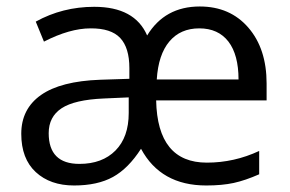

<svg xmlns="http://www.w3.org/2000/svg" viewBox="-20 -565 898 595"><path d="M130.9 -152.3Q130.9 -57.1 226.1 -57.1Q296.9 -57.1 337.9 -98.6Q378.9 -140.1 378.9 -214.8V-263.2L301.8 -259.8Q210.9 -255.9 170.9 -229.5Q130.9 -203.1 130.9 -152.3ZM719.2 -318.8Q719.2 -395 688 -436Q656.2 -477.1 597.7 -477.1Q539.1 -477.1 504.9 -436.5Q470.7 -396 465.8 -318.8ZM272 -543.9Q397.5 -543.9 436 -455.1Q490.7 -544.9 599.1 -544.9Q692.9 -544.9 749.5 -479.5Q806.2 -414.1 806.2 -306.2V-253.9H463.9Q467.8 -61 621.1 -61Q705.6 -61 783.2 -97.2V-24.9Q740.2 -5.9 704.1 2Q668 9.8 619.1 9.8Q478 9.8 417 -104Q377.9 -43 330.1 -16.6Q282.2 9.8 209.5 9.8Q135.7 9.8 90.8 -31.7Q45.9 -73.2 45.9 -150.4Q45.9 -227.5 106.9 -270.5Q168 -313.5 291 -317.9L380.9 -320.8V-354Q380.9 -417 352.5 -447.3Q324.2 -477.5 260.7 -477.1Q196.3 -477.1 116.2 -436L90.8 -498Q173.8 -543.9 272 -543.9Z"/></svg>

Font: OpenSansHebrew-Regular
Style: Regular
Weight: 400
Foundry: Ascender Corporation, Yanek Iontef
Version: Version 2.001;PS 002.001;hotconv 1.0.70;makeotf.lib2.5.58329